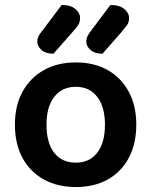

<svg xmlns="http://www.w3.org/2000/svg" viewBox="-20 -738 609 772"><path d="M528 -237Q528 -160 498 -103.5Q468 -47 413.5 -16.5Q359 14 285 14Q211 14 156 -16.5Q101 -47 70.5 -103Q40 -159 40 -237Q40 -314 71 -370Q102 -426 157 -456.5Q212 -487 285 -487Q358 -487 412.5 -456.5Q467 -426 497.5 -369.5Q528 -313 528 -237ZM285 -389Q230 -389 198.5 -349Q167 -309 167 -237Q167 -163 198 -123.5Q229 -84 285 -84Q340 -84 371 -124Q402 -164 402 -237Q402 -308 371 -348.5Q340 -389 285 -389ZM146 -609 228 -718Q264 -718 283 -702Q302 -686 302 -665Q302 -648 293.5 -636Q285 -624 268 -605L195 -522Q164 -522 147 -537Q130 -552 130 -570Q130 -581 133.5 -589.5Q137 -598 146 -609ZM342 -609 424 -718Q460 -718 479.5 -702Q499 -686 499 -665Q499 -648 490 -636Q481 -624 465 -605L392 -522Q361 -522 344 -537Q327 -552 327 -570Q327 -581 330.5 -589.5Q334 -598 342 -609Z"/></svg>

Font: Baloo Bhaijaan 2 SemiBold
Style: Regular
Weight: 600
Designer: Sanskriti Dholi, Noopur Datye and Ek Type
Foundry: Ek Type
Version: Version 1.700